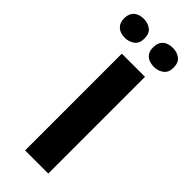

<svg xmlns="http://www.w3.org/2000/svg" viewBox="-294 -963 1002 1002"><g transform="rotate(45 206.5 -462.0)"><path d="M23.9 -853C23.9 -804.7 56.6 -783.2 98.1 -783.2C118.7 -783.2 136.2 -789.1 151.4 -800.3C166.5 -811.5 173.8 -829.1 173.8 -853C173.8 -877.9 166.5 -896 151.4 -907.2C136.2 -918.5 118.7 -923.8 98.1 -923.8C56.6 -923.8 23.9 -902.3 23.9 -853ZM237.8 -853C237.8 -804.7 269.5 -783.2 314 -783.2C334 -783.2 351.1 -789.1 366.2 -800.3C381.3 -811.5 388.7 -829.1 388.7 -853C388.7 -877.9 381.3 -896 366.2 -907.2C351.1 -918.5 334 -923.8 314 -923.8C269.5 -923.8 237.8 -902.3 237.8 -853ZM316.9 -713.9H146V0H316.9Z"/></g></svg>

Font: Noto Reveo Sans
Style: Regular
Weight: 800
Designer: Monotype Design Team
Foundry: Monotype Imaging Inc.
Version: Version 2.007